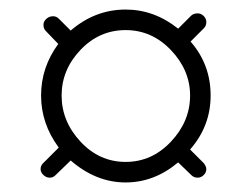

<svg xmlns="http://www.w3.org/2000/svg" viewBox="-20 -672 523 402"><path d="M243 -652Q303 -652 353 -612L380 -639Q385 -644 394 -644Q401 -644 406.5 -638.5Q412 -633 412 -626Q412 -618 407 -613L379 -585Q421 -537 421 -472Q421 -408 378 -359L407 -330Q412 -323 412 -318Q412 -311 406.5 -305.5Q401 -300 394 -300Q386 -300 381 -305L353 -332Q303 -290 243 -290Q181 -290 128 -336L96 -305Q91 -300 84 -300Q77 -300 71 -305.5Q65 -311 65 -318Q65 -325 70 -330L103 -363Q66 -413 66 -472Q66 -531 102 -580L76 -607Q71 -612 71 -620Q71 -627 77 -632.5Q83 -638 91 -638Q98 -638 103 -633L128 -608Q179 -652 243 -652ZM378 -472Q378 -525 338 -567Q298 -609 243 -609Q188 -609 148.5 -567.5Q109 -526 109 -472Q109 -418 148.5 -375.5Q188 -333 243 -333Q298 -333 338 -375.5Q378 -418 378 -472Z"/></svg>

Font: Dosis
Style: Light
Weight: 300
Designer: Edgar Tolentino, Pablo Impallari, Igino Marini
Foundry: Edgar Tolentino, Pablo Impallari, Igino Marini
Version: Version 1.007